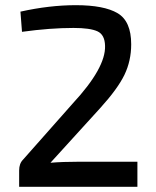

<svg xmlns="http://www.w3.org/2000/svg" viewBox="-20 -722 603 742"><path d="M65 -599 59 -677Q171 -702 273 -702Q382 -702 434.5 -671Q487 -640 487 -551Q487 -487 461 -433Q435 -379 367 -304L175 -93Q222 -97 285 -97H511V0H54V-63Q54 -90 69 -105L261 -322Q389 -460 386 -545Q385 -588 356.5 -601Q328 -614 264 -614Q174 -614 65 -599Z"/></svg>

Font: Exo 2.0 Medium
Style: Regular
Weight: 500
Designer: Natanael Gama
Version: Version 1.001;PS 001.001;hotconv 1.0.70;makeotf.lib2.5.58329